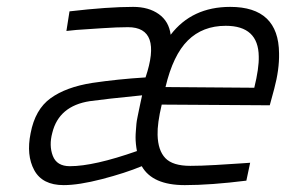

<svg xmlns="http://www.w3.org/2000/svg" viewBox="-20 -529 831 558"><path d="M461 -276C475.7 -338 497.3 -383.2 526 -411.5C554.7 -439.8 591.3 -454 636 -454C699.3 -454 731.3 -424.3 732 -365C732.7 -342.3 728.3 -312 719 -274ZM183 -46C157.7 -46 141.2 -56 133.5 -76C125.8 -96 125.3 -118.3 132 -143C144.7 -195 181 -225.7 241 -235C269 -239 319.7 -244.7 393 -252C392.3 -249.3 390.8 -242.5 388.5 -231.5L384 -210L380 -190.5C378 -180.8 376.8 -173.8 376.5 -169.5L375 -150.5C374.3 -142.2 374 -135.2 374 -129.5C374 -123.8 374.3 -117.5 375 -110.5C375.7 -103.5 376.7 -96.7 378 -90C294.7 -60.7 229.7 -46 183 -46ZM533 -47C499 -47 474.8 -54.5 460.5 -69.5C446.2 -84.5 438.7 -107 438 -137C437.3 -159 441.3 -188.3 450 -225L764 -223L777 -271C787 -308.3 791.7 -342.7 791 -374C790.3 -464 743 -509 649 -509C575 -509 517.3 -482 476 -428C472.7 -454 461.2 -474 441.5 -488C421.8 -502 397 -509 367 -509C318.3 -509 256.7 -504.7 182 -496L173 -439L202 -442L276.5 -447C306.2 -449 331.3 -450 352 -450C418.7 -450 435.7 -401.3 403 -304C349 -300.7 297.3 -295.3 248 -288C197.3 -280 157 -265.2 127 -243.5C97 -221.8 77.7 -188 69 -142C60.3 -99.3 63.8 -63.5 79.5 -34.5C95.2 -5.5 123.7 9 165 9C194.3 9 231.5 3.2 276.5 -8.5C321.5 -20.2 360 -32.7 392 -46C412.7 -9.3 454.3 9 517 9C567 9 626.7 4.7 696 -4L707 -56L678 -54C659.3 -52.7 635.5 -51.2 606.5 -49.5C577.5 -47.8 553 -47 533 -47Z"/></svg>

Font: RazerF5 Light
Style: Italic
Weight: 300
Foundry: Razer Inc.
Version: Version 2